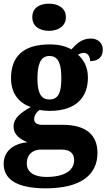

<svg xmlns="http://www.w3.org/2000/svg" viewBox="-27 -792 580 1046"><path d="M240 -624C289 -624 332 -649 332 -698C332 -749 289 -772 240 -772C188 -772 149 -749 149 -698C149 -649 188 -624 240 -624ZM222 234C413 234 504 161 504 41C504 -56 443 -112 314 -112H203C177 -112 159 -121 159 -143C159 -165 176 -186 190 -193C201 -190 231 -188 244 -188C388 -188 452 -262 452 -370C452 -428 428 -467 398 -494C407 -499 417 -504 431 -504C445 -504 464 -491 464 -459C516 -459 533 -489 533 -522C533 -554 510 -582 468 -582C419 -582 390 -554 362 -523C329 -541 293 -550 244 -550C98 -550 33 -483 33 -365C33 -280 80 -229 141 -209C85 -178 47 -148 47 -103C47 -55 86 -32 123 -17C45 -10 -7 33 -7 100C-7 188 69 234 222 234ZM242 -250C190 -250 177 -298 177 -364C177 -433 190 -487 242 -487C296 -487 307 -435 307 -365C307 -297 296 -250 242 -250ZM225 172C163 172 119 148 119 99C119 40 163 23 194 23H310C355 23 377 45 377 80C377 137 324 172 225 172Z"/></svg>

Font: Noto Serif Hebrew SemiCondensed ExtraBold
Style: Regular
Weight: 800
Width: 4
Designer: Monotype Design Team
Foundry: Monotype Imaging Inc.
Version: Version 2.004